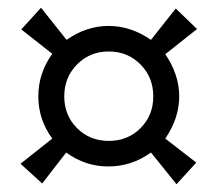

<svg xmlns="http://www.w3.org/2000/svg" viewBox="-20 -571 563 496"><path d="M115 -213Q79 -262 79 -322Q79 -382 115 -432L35 -495L86 -551L152 -468Q203 -504 260.5 -504Q318 -504 370 -468L434 -549L489 -496L407 -431Q443 -378 443 -322Q443 -266 407 -213L487 -151L436 -95L370 -177Q320 -141 260 -141Q200 -141 151 -177L89 -97L33 -148ZM261 -438Q212 -438 179 -404.5Q146 -371 146 -322Q146 -273 179 -240Q212 -207 261 -207Q310 -207 343 -240Q376 -273 376 -322Q376 -371 343 -404.5Q310 -438 261 -438Z"/></svg>

Font: Average Sans
Style: Regular
Weight: 400
Designer: Eduardo Rodriguez Tunni
Foundry: Eduardo Rodriguez Tunni
Version: Version 1.002